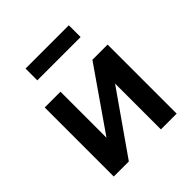

<svg xmlns="http://www.w3.org/2000/svg" viewBox="-193 -854 991 991"><g transform="rotate(-45 303.0 -358.0)"><path d="M74 0V-504H189V-148H175L422 -504H533V0H418V-356H433L184 0ZM146 -630V-716H462V-630Z"/></g></svg>

Font: Nunitoga
Style: Bold
Weight: 700
Designer: Vernon Adams
Foundry: Vernon Adams
Version: Version 1.0